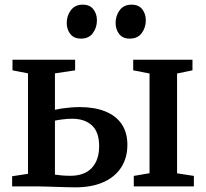

<svg xmlns="http://www.w3.org/2000/svg" viewBox="-20 -799 882 823"><path d="M553.5 0V-45L621 -56.5V-484L551 -497.5V-543H805V-497.5L739 -484V-56L811 -45V0ZM32 0V-43.5L100 -54V-484.5L33.5 -497.5V-543H302V-497.5L215.5 -484.5V-328.5Q228.5 -331.5 245.2 -334Q262 -336.5 281.5 -338.2Q301 -340 321.5 -340Q384.5 -340 430.5 -321.8Q476.5 -303.5 501.2 -267.5Q526 -231.5 526 -178Q526 -122 499.2 -81Q472.5 -40 422.8 -18Q373 4 303.5 4Q292 4 271 3.5Q250 3 226 2.2Q202 1.5 180.5 0.8Q159 0 146 0ZM281 -45.5Q342 -45.5 373.5 -79.2Q405 -113 405 -172.5Q405 -233 374 -261.5Q343 -290 289.5 -290Q270 -290 250 -287.5Q230 -285 215.5 -282V-50.5Q228 -48.5 245.2 -47Q262.5 -45.5 281 -45.5ZM326.5 -633.5Q297 -633.5 281.5 -653.2Q266 -673 266 -700.5Q266 -731.5 283.8 -755.2Q301.5 -779 334.5 -779H335.5Q365 -779 380.2 -759.2Q395.5 -739.5 395.5 -712Q395.5 -681 378.2 -657.2Q361 -633.5 327.5 -633.5ZM535.5 -633.5Q506 -633.5 490.8 -653.2Q475.5 -673 475.5 -700.5Q475.5 -731.5 493 -755.2Q510.5 -779 543.5 -779H544.5Q574.5 -779 589.8 -759.2Q605 -739.5 605 -712Q605 -681 587.5 -657.2Q570 -633.5 536.5 -633.5Z"/></svg>

Font: Merriweather 48pt SemiBold
Style: Regular
Weight: 600
Version: Version 2.100